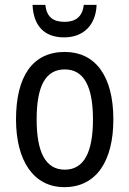

<svg xmlns="http://www.w3.org/2000/svg" viewBox="-20 -761 533 791"><path d="M378 -741H325C320 -691 290 -671 246 -671C199 -671 172 -691 167 -741H114C118 -654 163 -607 244 -607C325 -607 375 -659 378 -741ZM447 -269C447 -450 371 -547 247 -547C114 -547 46 -446 46 -269C46 -98 119 10 245 10C378 10 447 -99 447 -269ZM131 -269C131 -404 166 -475 247 -475C326 -475 363 -404 363 -269C363 -134 326 -62 247 -62C167 -62 131 -135 131 -269Z"/></svg>

Font: Noto Sans Condensed
Style: Regular
Weight: 400
Width: 3
Designer: Monotype Design Team
Foundry: Monotype Imaging Inc.
Version: Version 2.013